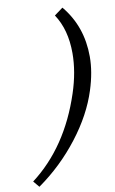

<svg xmlns="http://www.w3.org/2000/svg" viewBox="-190 -796 610 1019"><g transform="rotate(-10 114.5 -286.5)"><path d="M-63 171.4 -90.8 138.2Q106.4 -11.7 196.3 -285.6Q232.9 -396.5 232.9 -497.1Q232.9 -624 175.8 -709.5L222.2 -743.7Q320.3 -626 320.3 -462.4Q320.3 -380.4 290 -285.6Q250.5 -160.6 156.7 -39.1Q63 82.5 -63 171.4Z"/></g></svg>

Font: Elstob 8pt Medium
Style: Italic
Weight: 500
Italic angle: -20°
Designer: Peter S. Baker
Version: Version 1.015